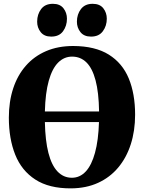

<svg xmlns="http://www.w3.org/2000/svg" viewBox="-20 -1000 773 1031"><path d="M361.5 11.5Q243.5 12 169.8 -35.8Q96 -83.5 61.8 -169.2Q27.5 -255 27.5 -368Q27.5 -454.5 50.8 -525.2Q74 -596 118.8 -647Q163.5 -698 227.5 -725.5Q291.5 -753 373 -753Q491 -752.5 564.2 -706.8Q637.5 -661 671.5 -578.5Q705.5 -496 705.5 -384Q705.5 -297.5 682.2 -225.2Q659 -153 614.5 -100Q570 -47 506.2 -18Q442.5 11 361.5 11.5ZM366 -45.5Q409 -45.5 440.5 -79.2Q472 -113 490.2 -179.8Q508.5 -246.5 511.5 -344.5H221Q223 -245 240 -178.8Q257 -112.5 289 -79Q321 -45.5 366 -45.5ZM221 -401.5H512Q510.5 -503.5 493.2 -568.5Q476 -633.5 444.2 -664.8Q412.5 -696 367 -696Q324 -696 292 -663.8Q260 -631.5 241.8 -566.2Q223.5 -501 221 -401.5ZM254.5 -803.5Q217.5 -803.5 198.5 -827.5Q179.5 -851.5 179.5 -883.5Q179.5 -923 200.8 -951.2Q222 -979.5 263.5 -979.5H264.5Q302 -979.5 320.8 -955.5Q339.5 -931.5 339.5 -899.5Q339.5 -861 318.5 -832.2Q297.5 -803.5 255.5 -803.5ZM468.5 -803.5Q431 -803.5 412 -827.5Q393 -851.5 393 -883.5Q393 -923 414.5 -951.2Q436 -979.5 477 -979.5H478Q516 -979.5 534.8 -955.5Q553.5 -931.5 553.5 -899.5Q553.5 -861 532.2 -832.2Q511 -803.5 469.5 -803.5Z"/></svg>

Font: Merriweather 48pt Black
Style: Regular
Weight: 900
Version: Version 2.100